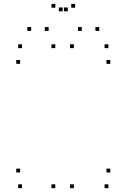

<svg xmlns="http://www.w3.org/2000/svg" viewBox="-20 -971 660 1001"><path d="M365.2 10V-10H345.2V10ZM365.2 -720V-740H345.2V-720ZM268.2 -720V-740H248.2V-720ZM268.2 10V-10H248.2V10ZM545.2 10V-10H525.2V10ZM555.2 -71.8V-91.8H535.2V-71.8ZM84.8 -71.8V-91.8H64.8V-71.8ZM94.8 10V-10H74.8V10ZM555.2 -638.2V-658.2H535.2V-638.2ZM545.2 -720V-740H525.2V-720ZM94.8 -720V-740H74.8V-720ZM84.8 -638.2V-658.2H64.8V-638.2ZM233.5 -810V-830H213.5V-810ZM333.3 -912V-932H313.3V-912ZM306.7 -912V-932H286.7V-912ZM406.5 -810V-830H386.5V-810ZM497.5 -810V-830H477.5V-810ZM371.5 -930.7V-950.7H351.5V-930.7ZM268.5 -930.7V-950.7H248.5V-930.7ZM142.5 -810V-830H122.5V-810Z"/></svg>

Font: Monaspace Krypton Dots Var
Style: Regular
Weight: 400
Designer: Riley Cran and the Lettermatic Team
Version: Version 1.100 (Monaspace Krypton Dots)